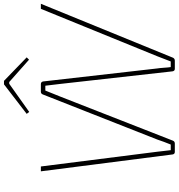

<svg xmlns="http://www.w3.org/2000/svg" viewBox="14 -934 920 989"><g transform="rotate(-90 474.5 -440.0)"><path d="M673 -763 661 -751 546 -853H537L392 -750L382 -763L534 -880H552ZM949 -690 671 -9Q666 0 656 0H614Q603 0 601 -12L536 -592Q528 -658 527 -667H502Q487 -631 471 -590L244 -10Q240 0 229 0H186Q175 0 173 -11L86 -690H111L187 -90Q188 -78 191 -55Q194 -32 195 -21H224Q229 -32 237.5 -55.5Q246 -79 250 -91L482 -680Q486 -690 496 -690H535Q547 -690 549 -678L616 -90Q618 -79 619.5 -56Q621 -33 623 -21H652L679 -91L923 -690Z"/></g></svg>

Font: Exo 2.0 Thin
Style: Italic
Weight: 250
Italic angle: -8°
Designer: Natanael Gama
Version: Version 1.001;PS 001.001;hotconv 1.0.70;makeotf.lib2.5.58329